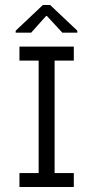

<svg xmlns="http://www.w3.org/2000/svg" viewBox="-20 -750 382 770"><path d="M135 -18V-545H199V-18ZM58 0V-56H276V0ZM58 -507V-563H276V-507ZM43 -619V-627L152 -730H181L290 -627V-619H230L168 -686H165L105 -619Z"/></svg>

Font: Darker Grotesque Light Medium
Style: Regular
Weight: 500
Version: Version 1.000;gftools[0.9.28]